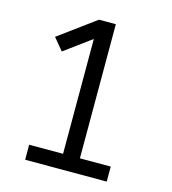

<svg xmlns="http://www.w3.org/2000/svg" viewBox="-109 -825 819 914"><g transform="rotate(15 300.0 -367.5)"><path d="M99 0V-74H266V-640L134 -543L85 -602L266 -735H349V-74H501V0Z"/></g></svg>

Font: Nova
Style: Regular
Weight: 400
Monospace: yes
Designer: Belleve Invis
Foundry: Belleve Invis
Version: Version 24.1.4; ttfautohint (v1.8.4)